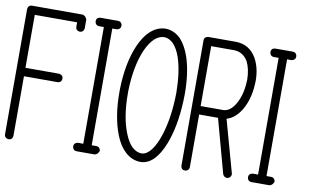

<svg xmlns="http://www.w3.org/2000/svg" viewBox="-75 -882 1671 1032"><g transform="rotate(10 760.0 -365.5)"><path d="M0 -23Q0 -6 17 -1Q20 0 23 0Q40 0 45 -16Q46 -20 46 -23V-348Q48 -348 49 -348H229Q246 -348 251 -364Q252 -368 252 -371Q252 -388 235 -393Q231 -394 229 -394H49Q47 -394 46 -394V-683H277V-659Q277 -642 293 -637Q297 -636 300 -636Q317 -636 322 -653Q323 -657 323 -659V-706Q316 -725 300 -729H23Q6 -729 1 -713Q0 -709 0 -706Z M397 -729H492Q509 -729 514 -713Q515 -709 515 -706Q515 -689 498 -684Q495 -683 492 -683H469V-46H494Q511 -46 516 -29Q517 -25 517 -23Q510 -4 494 0H395Q378 0 373 -16Q372 -20 372 -23Q372 -40 389 -45Q392 -45 395 -46H423V-683H397Q380 -683 375 -700Q374 -704 374 -706Q374 -724 390 -728Q394 -729 397 -729Z M753 -686Q724 -685 700 -663Q674 -638 654 -593Q615 -501 612 -367Q612 -359 612 -352Q612 -227 646 -141Q664 -95 688 -72Q713 -49 741 -49Q763 -50 783 -71Q806 -95 824 -140Q861 -234 867 -366Q868 -385 868 -403Q867 -516 842 -592Q826 -638 803 -662Q780 -685 753 -686ZM754 -732Q801 -730 836 -694Q866 -661 885 -607Q914 -523 914 -404Q914 -384 913 -364Q907 -223 867 -123Q845 -69 817 -39Q783 -3 741 -3Q694 -4 657 -39Q624 -70 603 -124Q566 -219 566 -352Q566 -360 566 -368Q569 -511 612 -611Q636 -666 668 -696Q707 -732 754 -732Z M1009 -682V-355H1134Q1170 -357 1197 -402Q1226 -452 1230 -520Q1231 -529 1231 -538Q1230 -597 1210 -636Q1183 -681 1134 -682ZM986 -728H1134Q1209 -728 1248 -662Q1249 -659 1250 -658Q1277 -608 1277 -539Q1277 -528 1276 -517Q1271 -437 1237 -379Q1204 -325 1158 -312L1237 -28Q1238 -24 1238 -22Q1236 -5 1221 0Q1217 1 1215 1Q1198 0 1192 -16L1112 -309H1009V-22Q1009 -5 992 0Q989 1 986 1Q969 1 964 -15Q963 -19 963 -22V-332V-705Q963 -723 980 -727Q983 -728 986 -728Z M1351 -729H1446Q1463 -729 1468 -713Q1469 -709 1469 -706Q1469 -689 1452 -684Q1449 -683 1446 -683H1423V-46H1448Q1465 -46 1470 -29Q1471 -25 1471 -23Q1464 -4 1448 0H1349Q1332 0 1327 -16Q1326 -20 1326 -23Q1326 -40 1343 -45Q1346 -45 1349 -46H1377V-683H1351Q1334 -683 1329 -700Q1328 -704 1328 -706Q1328 -724 1344 -728Q1348 -729 1351 -729Z"/></g></svg>

Font: Santa Chrismast Display
Style: Regular
Weight: 400
Designer: MUHAMMAD YONI
Version: Version 001.000